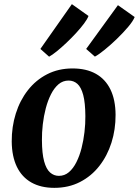

<svg xmlns="http://www.w3.org/2000/svg" viewBox="-20 -902 676 935"><path d="M333.3 -568.7Q400.2 -568.7 446.7 -542.7Q493.1 -516.7 517.8 -466.3Q542.4 -415.8 542.8 -342.8Q543.1 -271.6 522.9 -207.5Q502.6 -143.4 463.8 -93.8Q425.1 -44.2 369.6 -15.7Q314.2 12.8 244.5 12.8Q179.3 12.8 133 -13.2Q86.7 -39.3 62.2 -89.7Q37.8 -140.2 37.1 -212.6Q36.7 -284.6 56.9 -348.9Q77.1 -413.2 115.7 -462.6Q154.3 -512.1 209.4 -540.4Q264.4 -568.7 333.3 -568.7ZM314.1 -509.7Q286.2 -509.7 264.9 -491.6Q243.7 -473.4 228.3 -442.9Q212.9 -412.4 202.9 -374.5Q193 -336.7 188.4 -296.5Q183.8 -256.4 184.2 -219.6Q184.5 -154.5 194.9 -116.4Q205.3 -78.3 223.9 -62Q242.4 -45.6 266.8 -45.6Q294.5 -45.6 315.6 -63.6Q336.7 -81.6 352 -112.1Q367.4 -142.6 377.1 -180.6Q386.8 -218.6 391.4 -258.8Q396.1 -299.1 395.7 -336.4Q395.3 -401.9 385.2 -439.7Q375 -477.5 356.9 -493.6Q338.8 -509.7 314.1 -509.7ZM219.1 -626 176.7 -663.7 330 -881.8 411 -824.3Q405.4 -808.9 389 -787Q372.6 -765.1 349.9 -740.4Q327.1 -715.8 302.6 -692.7Q278.2 -669.6 256 -651.7Q233.9 -633.9 219.1 -626ZM442.1 -626.3 399.6 -663.7 554.3 -876.8 635.8 -819.1Q628.2 -799.5 604 -770.9Q579.9 -742.3 549.1 -712.6Q518.3 -682.9 489.2 -659.3Q460.1 -635.7 442.1 -626.3Z"/></svg>

Font: Merriweather Light
Style: Italic
Weight: 300
Italic angle: -7.8°
Designer: Eben Sorkin
Foundry: Eben Sorkin
Version: Version 2.101